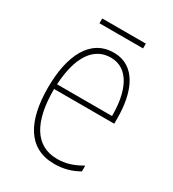

<svg xmlns="http://www.w3.org/2000/svg" viewBox="-161 -731 750 832"><g transform="rotate(30 214.0 -315.0)"><path d="M323 -640H105V-616H323ZM223 -537C106 -537 51 -423 51 -263C51 -97 108 10 239 10C287 10 325 -2 360 -22V-51C317 -26 282 -15 239 -15C131 -15 76 -106 77 -271H378V-298C378 -424 337 -537 223 -537ZM223 -512C314 -512 354 -417 353 -295H78C86 -440 140 -512 223 -512Z"/></g></svg>

Font: Noto Sans Gurmukhi Condensed Thin
Style: Regular
Weight: 100
Width: 3
Designer: Jelle Bosma - Monotype Design Team
Foundry: Monotype Imaging Inc.
Version: Version 2.004